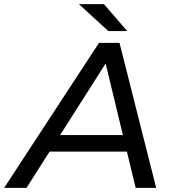

<svg xmlns="http://www.w3.org/2000/svg" viewBox="-74 -907 826 927"><path d="M-54 0 404 -700H503L680 0H581L425 -646H465L54 0ZM116 -175 160 -255H553L567 -175ZM449 -757 307 -887H428L540 -757Z"/></svg>

Font: MOST Montserrat Medium
Style: Italic
Weight: 500
Italic angle: -11.3°
Designer: Julieta Ulanovsky
Foundry: Julieta Ulanovsky
Version: Version 8.000;March 11, 2024;FontCreator 15.0.0.2926 64-bit